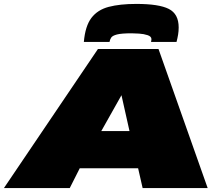

<svg xmlns="http://www.w3.org/2000/svg" viewBox="-62 -960 1126 980"><path d="M-42 0 438 -710H747L998 0H666L643 -101H345L294 0ZM455 -291H599L558 -474ZM634 -940Q749 -940 799.5 -914.5Q850 -889 850 -820Q850 -801 847 -783Q844 -765 839 -746H709Q710 -751 710.5 -755Q711 -759 711 -760Q711 -774 691.5 -780.5Q672 -787 647.5 -788.5Q623 -790 610 -790Q558 -790 535 -784Q512 -778 505.5 -768Q499 -758 497 -746H366Q373 -827 404.5 -868.5Q436 -910 493 -925Q550 -940 634 -940Z"/></svg>

Font: Georama ExtraExtended Black
Style: Italic
Weight: 900
Width: 8
Italic angle: -9°
Designer: Jean-Baptiste Levee
Foundry: Production Type
Version: Version 1.000